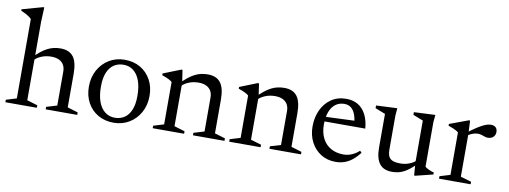

<svg xmlns="http://www.w3.org/2000/svg" viewBox="-59 -1035 3623 1367"><g transform="rotate(10 1752.0 -351.5)"><path d="M305.5 -18 382 -41V-287Q382 -314.5 370.5 -334.5Q359 -354.5 336.5 -365.5Q314 -376.5 280.5 -376.5Q241 -376.5 207 -362Q173 -347.5 159 -328L141 -343.5Q169 -372 193.2 -391.8Q217.5 -411.5 240.2 -423.2Q263 -435 286.5 -440.2Q310 -445.5 336 -445.5Q398 -445.5 427.8 -406.8Q457.5 -368 457.5 -284V-41L533.5 -18V0H305.5ZM241.5 0H14V-18L89.5 -41V-614.5Q83 -622 72.5 -629.5Q62 -637 46.8 -645.2Q31.5 -653.5 12 -661.5V-671.5L160 -713H169.5L165 -607.5V-41L241.5 -18Z M799.5 -26.5Q838.5 -26.5 868.2 -45.8Q898 -65 915 -105.2Q932 -145.5 932 -207Q932 -273 915.2 -317.8Q898.5 -362.5 868.2 -385.8Q838 -409 797 -409Q758 -409 728.2 -389.8Q698.5 -370.5 681.5 -330.5Q664.5 -290.5 664.5 -228.5Q664.5 -163 681.2 -118Q698 -73 728.5 -49.8Q759 -26.5 799.5 -26.5ZM797 10Q733.5 10 684.2 -18.5Q635 -47 607.5 -97.5Q580 -148 580 -213.5Q580 -280.5 608.8 -333Q637.5 -385.5 687.2 -415.5Q737 -445.5 799.5 -445.5Q864 -445.5 912.8 -417Q961.5 -388.5 989.2 -338.2Q1017 -288 1017 -222Q1017 -155 988 -102.5Q959 -50 909.2 -20Q859.5 10 797 10Z M1229.5 -354V-41L1306 -18V0H1079V-18L1154.5 -41V-347Q1146.5 -355 1130.5 -363.2Q1114.5 -371.5 1080.5 -383.5V-396L1206.5 -446H1216ZM1370 -18 1446.5 -41V-287Q1446.5 -314.5 1435 -334.5Q1423.5 -354.5 1401 -365.5Q1378.5 -376.5 1345 -376.5Q1305.5 -376.5 1271.8 -362Q1238 -347.5 1223.5 -328L1205.5 -343.5Q1233.5 -372 1257.8 -391.8Q1282 -411.5 1304.8 -423.2Q1327.5 -435 1351 -440.2Q1374.5 -445.5 1400.5 -445.5Q1462.5 -445.5 1492.2 -406.8Q1522 -368 1522 -284V-41L1598 -18V0H1370Z M1782.5 -354V-41L1859 -18V0H1632V-18L1707.5 -41V-347Q1699.5 -355 1683.5 -363.2Q1667.5 -371.5 1633.5 -383.5V-396L1759.5 -446H1769ZM1923 -18 1999.5 -41V-287Q1999.5 -314.5 1988 -334.5Q1976.5 -354.5 1954 -365.5Q1931.5 -376.5 1898 -376.5Q1858.5 -376.5 1824.8 -362Q1791 -347.5 1776.5 -328L1758.5 -343.5Q1786.5 -372 1810.8 -391.8Q1835 -411.5 1857.8 -423.2Q1880.5 -435 1904 -440.2Q1927.5 -445.5 1953.5 -445.5Q2015.5 -445.5 2045.2 -406.8Q2075 -368 2075 -284V-41L2151 -18V0H1923Z M2401.5 -445.5Q2450.5 -445.5 2486.2 -424Q2522 -402.5 2543.5 -361.2Q2565 -320 2570 -260H2261L2262 -293L2521 -303.5L2486.5 -283Q2483 -321 2472 -349Q2461 -377 2441.8 -392.2Q2422.5 -407.5 2393 -407.5Q2357.5 -407.5 2330.8 -388Q2304 -368.5 2289.2 -330.5Q2274.5 -292.5 2274.5 -238Q2274.5 -179.5 2296.2 -137.5Q2318 -95.5 2357.2 -73.5Q2396.5 -51.5 2449 -51.5Q2469 -51.5 2488.2 -56.8Q2507.5 -62 2526 -72.5Q2544.5 -83 2561.5 -98.5L2573.5 -85.5Q2548 -52.5 2521.2 -31.2Q2494.5 -10 2465 0Q2435.5 10 2401.5 10Q2342.5 10 2296.5 -18.2Q2250.5 -46.5 2224 -96.5Q2197.5 -146.5 2197.5 -211.5Q2197.5 -275.5 2222 -328.8Q2246.5 -382 2292.2 -413.8Q2338 -445.5 2401.5 -445.5Z M2765 -143Q2765 -112 2773.8 -93.8Q2782.5 -75.5 2803.2 -67.2Q2824 -59 2859.5 -59Q2894 -59 2926.2 -72Q2958.5 -85 2972 -104.5L2990 -86Q2963.5 -59 2941 -40.5Q2918.5 -22 2897.8 -10.8Q2877 0.5 2855.5 5.2Q2834 10 2809.5 10Q2748 10 2719 -28.5Q2690 -67 2690 -144V-387.5L2617 -416V-435.5L2769.5 -442.5L2765 -388.5ZM2970.5 8.5 2963.5 -83V-387.5L2890.5 -416V-435.5L3044.5 -442.5L3039.5 -388.5V-68Q3044 -63 3051.8 -58.5Q3059.5 -54 3068.8 -49.5Q3078 -45 3087.2 -41.8Q3096.5 -38.5 3104.5 -37V-22.5L2979.5 8.5Z M3445.5 -442.5Q3471 -442.5 3482.5 -430.2Q3494 -418 3494 -398.5Q3494 -375.5 3479.2 -361.5Q3464.5 -347.5 3439.5 -347.5Q3428.5 -347.5 3417.2 -351.5Q3406 -355.5 3393.8 -359.5Q3381.5 -363.5 3367 -363.5Q3355 -363.5 3341.2 -360Q3327.5 -356.5 3314 -350Q3300.5 -343.5 3290.5 -335L3280.5 -353Q3311 -377 3335.8 -393.8Q3360.5 -410.5 3380.8 -421.5Q3401 -432.5 3417 -437.5Q3433 -442.5 3445.5 -442.5ZM3299.5 -354V-41L3377.5 -18V0H3149V-18L3224.5 -41V-347Q3218 -354 3207.8 -359.5Q3197.5 -365 3183.2 -371Q3169 -377 3150.5 -383.5V-396L3285.5 -446H3295Z"/></g></svg>

Font: Newsreader 24pt
Style: Regular
Weight: 400
Designer: Hugues Gentile
Foundry: Production Type
Version: Version 1.003